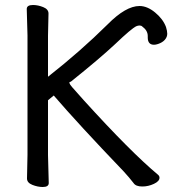

<svg xmlns="http://www.w3.org/2000/svg" viewBox="-20 -731 709 768"><path d="M151 17Q131 17 109.5 8.5Q88 0 88 -17L90 -112V-589L87 -695Q87 -711 112 -711Q132 -711 153 -702.5Q174 -694 174 -677L172 -588V-424Q302 -526 410 -633Q483 -707 538 -707Q569 -707 600.5 -681Q632 -655 644 -623Q649 -607 649 -596Q649 -583 639.5 -572Q630 -561 612 -555Q603 -552 596 -552Q571 -552 571 -581V-587Q571 -609 549 -625Q545 -629 538 -629Q532 -629 525 -626Q506 -617 441 -555Q378 -496 263 -404Q250 -404 268 -383Q286 -362 316 -329Q503 -123 612 -32Q618 -27 618 -20Q618 -6 595.5 4.5Q573 15 549 15Q523 15 514 1Q497 -21 475 -45Q293 -235 195 -349L172 -330V-111L175 1Q175 17 151 17Z"/></svg>

Font: LXGW WenKai TC
Style: Bold
Weight: 700
Designer: LXGW / Fontworks Inc.
Foundry: LXGW / Fontworks Inc.
Version: Version 1.330;April 28, 2024